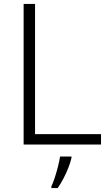

<svg xmlns="http://www.w3.org/2000/svg" viewBox="-20 -734 555 975"><path d="M100 0V-714H158V-53H493V0ZM343 68Q338 90 327.5 117Q317 144 303 171Q289 198 273 221H241V212Q249 196 258 168.5Q267 141 274.5 111.5Q282 82 285 61H343Z"/></svg>

Font: Noto Sans Hebrew Light
Style: Regular
Weight: 300
Designer: Monotype Design Team
Foundry: Monotype Imaging Inc.
Version: Version 2.003